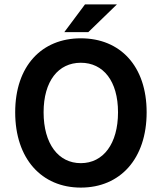

<svg xmlns="http://www.w3.org/2000/svg" viewBox="-20 -840 734 872"><path d="M646 -330C646 -540 526 -666 347 -666C169 -666 49 -540 49 -330C49 -119 169 12 347 12C526 12 646 -119 646 -330ZM178 -330C178 -472 245 -555 347 -555C449 -555 516 -472 516 -330C516 -187 449 -99 347 -99C245 -99 178 -187 178 -330ZM366 -820 272 -694H381L511 -820Z"/></svg>

Font: Falling Sky
Style: Med
Weight: 500
Designer: Paul D. Hunt
Foundry: Adobe Systems Incorporated
Version: Version 1.02